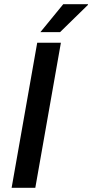

<svg xmlns="http://www.w3.org/2000/svg" viewBox="-20 -888 436 908"><path d="M35 0 156 -686H268L147 0ZM171 -736 279 -868H396V-865L264 -736Z"/></svg>

Font: Archivo SemiBold Medium
Style: Italic
Weight: 500
Italic angle: -10°
Version: Version 2.001